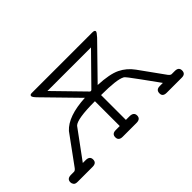

<svg xmlns="http://www.w3.org/2000/svg" viewBox="-91 -921 1231 1231"><g transform="rotate(-45 525.0 -305.5)"><path d="M17.1 -30.8Q17.1 -61.5 53.2 -62H81.1Q90.8 -62 101.1 -75.2Q239.3 -265.1 243.2 -270Q306.2 -339.8 465.8 -348.1L253.9 -564.9Q230 -588.9 230 -599.1Q230 -611.3 248 -610.8H795.9Q817.9 -610.8 817.9 -599.1Q817.9 -591.3 793.9 -564.9L582 -348.1Q686 -343.3 738 -318.1Q790 -293 825.2 -244.1L946.8 -75.2Q958 -62 966.8 -62H995.1Q1031.2 -62 1031 -31Q1030.8 0 997.1 0H859.9Q823.7 0 824.2 -29.8Q824.2 -62 858.9 -62H887.2Q850.1 -112.8 803.2 -178.2Q744.1 -260.3 734.9 -265.1H733.9Q695.8 -287.1 551.8 -287.1V-62H584Q623 -62 623 -31Q623 0 585.9 0H460.9Q424.8 0 424.8 -31Q424.8 -62 460 -62H496.1V-287.1Q334 -287.1 304.2 -256.8Q300.3 -252.9 161.1 -62H187Q224.1 -62 224.1 -31Q224.1 0 188 0H51.8Q31.7 0 24.4 -9.8Q17.1 -19.5 17.1 -30.8ZM327.1 -548.8 517.1 -354 523.9 -351.1 530.8 -354 722.2 -548.8Z"/></g></svg>

Font: CMU Typewriter Text Variable Width
Style: Medium
Weight: 500
Version: Version 0.7.0